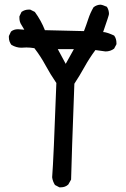

<svg xmlns="http://www.w3.org/2000/svg" viewBox="-20 -795 540 821"><path d="M240 6H234L215 -4Q205 -20 203 -37Q209 -110 221 -440Q195 -478 174.5 -516Q154 -554 127 -589Q109 -592 93 -592L71 -591Q50 -591 29 -603Q18 -617 18 -635V-641L27 -660Q39 -670 57 -670L84 -668L72 -688Q63 -701 63 -718V-725L72 -744Q86 -754 103 -754H109L129 -744Q156 -707 172 -666L339 -662Q349 -688 357.5 -714Q366 -740 380 -764Q394 -775 411 -775Q416 -775 437 -766Q446 -752 446 -735Q446 -730 421 -658Q435 -658 468 -643Q478 -630 478 -610V-606L468 -587Q452 -575 431 -575L388 -581Q362 -546 341.5 -509Q321 -472 298 -437Q286 -118 284 -27L272 -6Q259 6 240 6ZM261 -522 296 -585H227Z"/></svg>

Font: Xiaolai SC
Style: Regular
Weight: 400
Designer: Nozomi Seto 瀬戸のぞみ
Version: Version 3.11;December 4, 2020;FontCreator 13.0.0.2613 64-bit